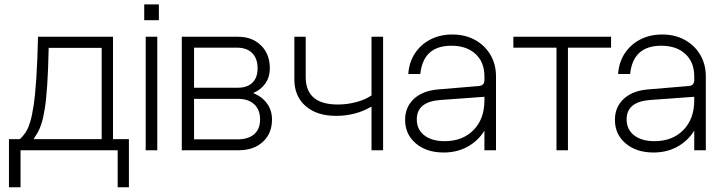

<svg xmlns="http://www.w3.org/2000/svg" viewBox="-20 -662 3185 846"><path d="M147.5 -500H478V-49H548V163H498.5V0H70.5V163H19.5V-49H67.5Q81 -61 92.2 -77.8Q103.5 -94.5 112.5 -123.2Q121.5 -152 128.5 -199.5Q135.5 -247 140.2 -320.2Q145 -393.5 147.5 -500ZM128 -49H428V-451H194.5Q192.5 -354.5 188.2 -289.8Q184 -225 177.5 -184.2Q171 -143.5 163.2 -119Q155.5 -94.5 146.5 -79Q137.5 -63.5 128 -49Z M615.5 -642.5H680V-573H615.5ZM622 -500H673V0H622Z M1095.5 -252Q1134.5 -236.5 1156.5 -206Q1178.5 -175.5 1178.5 -135.5Q1178.5 -74 1138.2 -37Q1098 0 1032 0H781V-500H1029Q1091.5 -500 1130.2 -461.8Q1169 -423.5 1169 -360.5Q1169 -323 1149.5 -294.8Q1130 -266.5 1095.5 -252ZM1028.5 -275.5Q1070 -275.5 1092.5 -298Q1115 -320.5 1115 -360.5Q1115 -404.5 1091.2 -428.2Q1067.5 -452 1023.5 -452H835V-275.5ZM1026.5 -48Q1073.5 -48 1099.8 -70.5Q1126 -93 1126 -135.5Q1126 -178.5 1100.2 -202.5Q1074.5 -226.5 1028.5 -226.5H835V-48Z M1327 -322.5Q1327 -201.5 1468.5 -201.5Q1510 -201.5 1550 -212.2Q1590 -223 1617 -241.5V-500H1668V0H1617V-192.5Q1547.5 -151.5 1461 -151.5Q1376 -151.5 1326.5 -194.8Q1277 -238 1277 -312V-500H1327Z M2165.5 -325V0H2114.5V-86.5Q2087 -41.5 2040.5 -15.8Q1994 10 1935 10Q1859.5 10 1812.2 -30Q1765 -70 1765 -134Q1765 -190.5 1804 -226.5Q1843 -262.5 1911 -268L2090 -283Q2114.5 -285 2114.5 -309V-326Q2114.5 -388 2075.2 -424.2Q2036 -460.5 1969 -460.5Q1845 -460.5 1832 -336H1779Q1782.5 -387.5 1808.2 -426.8Q1834 -466 1876.5 -488Q1919 -510 1973 -510Q2029.5 -510 2072.8 -486.2Q2116 -462.5 2140.8 -420.8Q2165.5 -379 2165.5 -325ZM1816.5 -136Q1816.5 -91.5 1849.5 -65.8Q1882.5 -40 1939 -40Q2018.5 -40 2066.5 -89Q2114.5 -138 2114.5 -219.5V-235.5L1921 -221.5Q1816.5 -214 1816.5 -136Z M2672.5 -500V-452H2482.5V0H2432V-452H2242V-500Z M3090 -325V0H3039V-86.5Q3011.5 -41.5 2965 -15.8Q2918.5 10 2859.5 10Q2784 10 2736.8 -30Q2689.5 -70 2689.5 -134Q2689.5 -190.5 2728.5 -226.5Q2767.5 -262.5 2835.5 -268L3014.5 -283Q3039 -285 3039 -309V-326Q3039 -388 2999.8 -424.2Q2960.5 -460.5 2893.5 -460.5Q2769.5 -460.5 2756.5 -336H2703.5Q2707 -387.5 2732.8 -426.8Q2758.5 -466 2801 -488Q2843.5 -510 2897.5 -510Q2954 -510 2997.2 -486.2Q3040.5 -462.5 3065.2 -420.8Q3090 -379 3090 -325ZM2741 -136Q2741 -91.5 2774 -65.8Q2807 -40 2863.5 -40Q2943 -40 2991 -89Q3039 -138 3039 -219.5V-235.5L2845.5 -221.5Q2741 -214 2741 -136Z"/></svg>

Font: Overused Grotesk Light
Style: Regular
Weight: 300
Version: Version 0.004